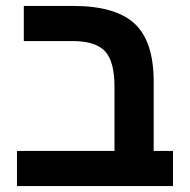

<svg xmlns="http://www.w3.org/2000/svg" viewBox="-20 -626 640 646"><path d="M60.1 -487.8V-606H226.1Q368.7 -606 432.9 -546.4Q497.1 -486.8 497.1 -351.1V-118.2H562V0H37.1V-118.2H365.2V-334Q365.2 -419.4 333.3 -453.6Q301.3 -487.8 224.1 -487.8Z"/></svg>

Font: Cousine
Style: Bold
Weight: 700
Monospace: yes
Designer: Steve Matteson
Foundry: Ascender Corporation
Version: Version 1.20